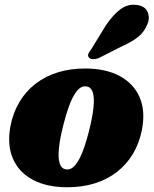

<svg xmlns="http://www.w3.org/2000/svg" viewBox="-20 -775 648 810"><path d="M338.5 -486Q426 -486 485 -454.2Q544 -422.5 569 -364.8Q594 -307 579 -228.5Q568 -171.5 541 -126.2Q514 -81 473.2 -49.5Q432.5 -18 379.8 -1.5Q327 15 264.5 15Q177 15 118 -16.8Q59 -48.5 34.2 -106.5Q9.5 -164.5 24 -242.5Q35 -299.5 62 -344.8Q89 -390 129.8 -421.5Q170.5 -453 223.2 -469.5Q276 -486 338.5 -486ZM255.5 -61Q266.5 -58.5 276.8 -62.5Q287 -66.5 297 -78Q307 -89.5 316.8 -108.5Q326.5 -127.5 336 -155.5Q345.5 -183.5 355 -220.5Q370 -279.5 374.2 -320.2Q378.5 -361 372 -383.5Q365.5 -406 347.5 -410Q336.5 -412.5 326.2 -408.5Q316 -404.5 306 -393Q296 -381.5 286.2 -362.5Q276.5 -343.5 267 -315.5Q257.5 -287.5 248 -250.5Q233 -192 228.8 -151Q224.5 -110 231.2 -87.5Q238 -65 255.5 -61ZM427 -668.5Q456 -711.5 487.5 -735.5Q519 -759.5 557 -754Q591.5 -750 602.5 -724.8Q613.5 -699.5 601.5 -672Q589 -641.5 564.5 -620.8Q540 -600 497 -581L395.5 -529.5Q383 -525 371.5 -525.5Q360 -526 355 -532.5Q349 -540.5 353.5 -549.8Q358 -559 366 -569Z"/></svg>

Font: Fraunces Wonky
Style: Italic
Weight: 900
Italic angle: -16°
Version: Version 1.000;[b76b70a41]